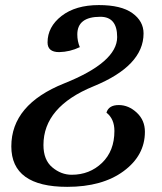

<svg xmlns="http://www.w3.org/2000/svg" viewBox="-20 -723 637 753"><path d="M243.7 9.8Q24.4 9.8 24.4 -148.9Q24.4 -313 231.9 -396Q439.5 -479 439.5 -577.6Q439.5 -657.2 373.5 -657.2Q283.2 -657.2 283.2 -587.9Q283.2 -561.5 293 -538.1Q254.4 -519.5 211.9 -518.6Q166.5 -518.6 166.5 -556.6Q166.5 -617.7 221.4 -660.4Q276.4 -703.1 367.7 -703.1Q455.1 -703.1 499 -671.6Q543 -640.1 543 -591.8Q543 -464.8 346.7 -384.5Q150.4 -304.2 150.4 -154.3Q150.4 -95.7 185.1 -66.7Q219.7 -37.6 261.2 -37.6Q331.5 -37.6 380.1 -84.2Q428.7 -130.9 428.7 -209.5Q428.7 -256.8 397.5 -281.2Q406.2 -311 445.8 -311Q484.4 -311 516.4 -281.2Q548.3 -251.5 548.3 -206.1Q548.3 -113.3 464.8 -51.8Q381.3 9.8 243.7 9.8Z"/></svg>

Font: Kelvinch
Style: Bold Italic
Weight: 700
Italic angle: -10°
Designer: Paul James Miller
Foundry: High-Logic / Made with FontCreator
Version: Version 3.30 September 23, 2016